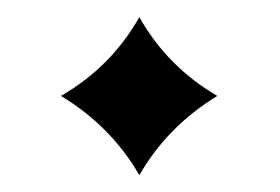

<svg xmlns="http://www.w3.org/2000/svg" viewBox="-20 -194 329 226"><path d="M235.8 -81.1Q177.2 -45.4 144 12.2Q110.8 -45.4 51.8 -81.1Q110.8 -115.2 144 -173.8Q177.2 -115.2 235.8 -81.1Z"/></svg>

Font: Ezra SIL
Style: Regular
Weight: 400
Designer: Development by SIL's NRSI team. OpenType tables by Ralph Hancock ( hancock@dircon.co.uk )
Foundry: SIL International, Version 2.51: 2007
Version: Version 2.51, 2007